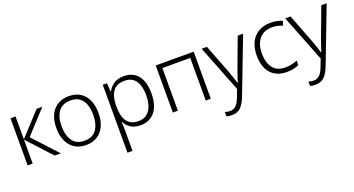

<svg xmlns="http://www.w3.org/2000/svg" viewBox="-49 -1170 3761 2040"><g transform="rotate(-20 1831.5 -150.5)"><path d="M383 -532H448L210 -274L463 0H394L145 -270V0H88V-532H145V-274Z M986 -267Q986 -183 958.5 -121Q931 -59 877.5 -24.5Q824 10 747 10Q673 10 620 -24Q567 -58 538.5 -120.5Q510 -183 510 -267Q510 -396 574 -469Q638 -542 751 -542Q827 -542 879.5 -507.5Q932 -473 959 -411Q986 -349 986 -267ZM569 -267Q569 -164 612.5 -101.5Q656 -39 748 -39Q841 -39 884 -102Q927 -165 927 -267Q927 -333 909 -384Q891 -435 852 -464Q813 -493 750 -493Q660 -493 614.5 -433Q569 -373 569 -267Z M1370 -542Q1472 -542 1529 -473Q1586 -404 1586 -269Q1586 -134 1526.5 -62Q1467 10 1364 10Q1294 10 1251 -20Q1208 -50 1188 -92H1184Q1186 -67 1187 -37.5Q1188 -8 1188 17V236H1131V-532H1178L1185 -433H1188Q1208 -476 1252 -509Q1296 -542 1370 -542ZM1362 -493Q1273 -493 1231 -437Q1189 -381 1188 -276V-266Q1188 -152 1229.5 -95.5Q1271 -39 1358 -39Q1440 -39 1483.5 -100.5Q1527 -162 1527 -270Q1527 -377 1485.5 -435Q1444 -493 1362 -493Z M2159 -532V0H2102V-482H1787V0H1730V-532Z M2249 -532H2309L2436 -202Q2452 -157 2464 -122.5Q2476 -88 2483 -61H2486Q2501 -111 2533 -200L2657 -532H2718L2478 94Q2451 165 2414 203Q2377 241 2314 241Q2295 241 2279.5 239Q2264 237 2251 232V184Q2263 188 2277 190.5Q2291 193 2307 193Q2349 193 2375.5 167Q2402 141 2423 87L2457 -2Z M3018 10Q2901 10 2837.5 -62Q2774 -134 2774 -263Q2774 -353 2806 -415Q2838 -477 2895.5 -509.5Q2953 -542 3030 -542Q3068 -542 3102 -535Q3136 -528 3162 -516L3146 -467Q3119 -478 3088 -484.5Q3057 -491 3029 -491Q2934 -491 2883.5 -430Q2833 -369 2833 -264Q2833 -164 2878 -102.5Q2923 -41 3018 -41Q3057 -41 3092 -49Q3127 -57 3155 -69V-18Q3129 -5 3095.5 2.5Q3062 10 3018 10Z M3194 -532H3254L3381 -202Q3397 -157 3409 -122.5Q3421 -88 3428 -61H3431Q3446 -111 3478 -200L3602 -532H3663L3423 94Q3396 165 3359 203Q3322 241 3259 241Q3240 241 3224.5 239Q3209 237 3196 232V184Q3208 188 3222 190.5Q3236 193 3252 193Q3294 193 3320.5 167Q3347 141 3368 87L3402 -2Z"/></g></svg>

Font: Noto Sans Light
Style: Regular
Weight: 300
Designer: Monotype Design Team
Foundry: Monotype Imaging Inc.
Version: Version 2.007